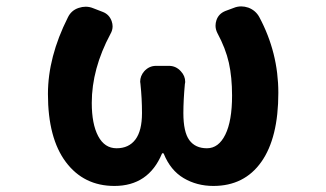

<svg xmlns="http://www.w3.org/2000/svg" viewBox="-20 -579 1040 612"><path d="M344.7 13.7Q247.1 13.7 189.9 -62.5Q132.8 -138.7 132.8 -279.3Q132.8 -397.5 196.3 -523.4Q207 -545.9 230.5 -553.7Q242.2 -557.6 252.9 -557.6Q265.6 -557.6 277.3 -552.7L307.6 -541Q328.1 -533.2 335.9 -511.7Q338.9 -502.9 338.9 -495.1Q338.9 -482.4 332 -470.7Q272.5 -359.4 272.5 -251Q272.5 -183.6 293 -145Q313.5 -106.4 351.6 -106.4Q390.6 -106.4 411.6 -134.3Q432.6 -162.1 432.6 -218.8Q432.6 -264.6 427.7 -311.5Q426.8 -315.4 426.8 -318.4Q426.8 -336.9 439.5 -351.6Q455.1 -369.1 477.5 -369.1H518.6Q541 -369.1 556.6 -351.6Q570.3 -336.9 570.3 -318.4Q570.3 -314.5 569.3 -311.5Q564.5 -258.8 564.5 -218.8Q564.5 -158.2 583.5 -132.3Q602.5 -106.4 639.6 -106.4Q676.8 -106.4 698.2 -149.9Q719.7 -193.4 719.7 -274.4Q719.7 -333 709.5 -378.9Q699.2 -424.8 672.9 -473.6Q667 -485.4 667 -497.1Q667 -505.9 669.9 -514.6Q676.8 -535.2 698.2 -543.9L724.6 -553.7Q736.3 -558.6 749 -558.6Q759.8 -558.6 771.5 -554.7Q794.9 -545.9 806.6 -524.4Q867.2 -411.1 867.2 -283.2Q867.2 -139.6 813 -63Q758.8 13.7 660.2 13.7Q607.4 13.7 565.4 -11.2Q523.4 -36.1 502 -88.9Q501 -90.8 499 -90.8Q497.1 -90.8 496.1 -88.9Q453.1 13.7 344.7 13.7Z"/></svg>

Font: Gen Jyuu Gothic Monospace Bold
Style: Bold
Weight: 700
Designer: [Source Han Sans]
Ryoko NISHIZUKA  (kana & ideographs); Paul D. Hunt (Latin, Greek & Cyrillic); Wenlong ZHANG  (bopomofo
Version: Version 1.002.20150607